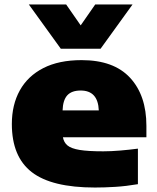

<svg xmlns="http://www.w3.org/2000/svg" viewBox="-20 -828 703 859"><path d="M405 11Q211 11 122 -58Q33 -127 33 -273Q33 -359.5 68.8 -423.8Q104.5 -488 174 -523.5Q243.5 -559 345 -559Q489 -559 562 -480Q635 -401 635 -265V-214H261.5Q265.5 -191 282 -177.2Q298.5 -163.5 336.2 -157.2Q374 -151 442 -151Q476.5 -151 518 -154.5Q559.5 -158 597 -163V-4Q544 5 496 8Q448 11 405 11ZM341 -423Q300.5 -423 281 -401.5Q261.5 -380 260 -334H422Q418.5 -423 341 -423ZM252 -610 109 -808H276L341 -714.5L406 -808H573L430 -610Z"/></svg>

Font: Encode Sans Exp Black
Style: Regular
Weight: 900
Width: 7
Designer: Multiple Designers
Foundry: Impallari Type
Version: Version 3.002; ttfautohint (v1.8.3) -l 8 -r 50 -G 200 -x 14 